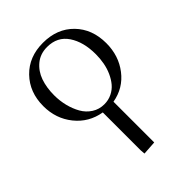

<svg xmlns="http://www.w3.org/2000/svg" viewBox="-215 -556 954 954"><g transform="rotate(-45 261.5 -79.0)"><path d="M41 -228Q41 -325.7 102.3 -388.9Q163.6 -452.1 262.2 -452.1Q361.8 -452.1 422.9 -389.6Q483.9 -327.1 483.9 -228Q483.9 -140.1 434.3 -75.7Q384.8 -11.2 303.2 2.9V289.1L230 293.9L228 269V2.9Q144.5 -11.2 92.8 -75.7Q41 -140.1 41 -228ZM117.2 -228Q117.2 -189.5 126.2 -153.1Q135.3 -116.7 152.3 -86.7Q169.4 -56.6 198 -38.3Q226.6 -20 262.2 -20Q291.5 -20 315.9 -32Q340.3 -43.9 356.9 -63.7Q373.5 -83.5 385.5 -110.1Q397.5 -136.7 402.8 -166Q408.2 -195.3 408.2 -226.1Q408.2 -312.5 371.1 -367.7Q334 -422.9 262.2 -422.9Q214.4 -422.9 180.9 -395.5Q147.5 -368.2 132.3 -325.2Q117.2 -282.2 117.2 -228Z"/></g></svg>

Font: Dehuti
Style: Book
Weight: 400
Version: Version 1.2